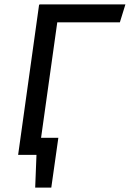

<svg xmlns="http://www.w3.org/2000/svg" viewBox="-20 -709 594 879"><path d="M242.2 -606.9 168 -78.1H247.1L214.8 149.9H141.1L147 0H63L159.2 -689L164.1 -685.1L161.1 -689H554.2L528.8 -606.9Z"/></svg>

Font: FiraSans-Italic
Style: Italic
Weight: 400
Italic angle: -8°
Designer: Carrois Corporate & Edenspiekermann AG
Foundry: Carrois Corporate GbR & Edenspiekermann AG
Version: Version 3.106;PS 003.106;hotconv 1.0.70;makeotf.lib2.5.58329